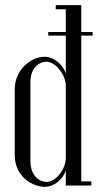

<svg xmlns="http://www.w3.org/2000/svg" viewBox="-20 -719 392 744"><path d="M235 -387V-107C235 -65 198 -14 160 -14C135 -14 98 -36 98 -94V-402C98 -460 136 -480 159 -480C196 -480 235 -428 235 -387ZM334 0V-16H295V-581H339V-595H295V-699H196V-683H235V-595H167V-581H235V-435C222 -470 190 -499 152 -499C102 -499 37 -451 37 -372V-119C37 -31 110 5 153 5C188 5 222 -21 235 -58V0Z"/></svg>

Font: Emberly
Style: Regular
Weight: 400
Designer: Rajesh Rajput
Foundry: Rajesh Rajput
Version: Version 1.000